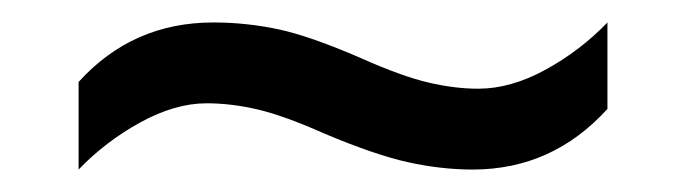

<svg xmlns="http://www.w3.org/2000/svg" viewBox="-20 -438 612 171"><path d="M269 -319Q233 -335 209.5 -340.5Q186 -346 164 -346Q136 -346 105 -329Q74 -312 50 -287V-365Q98 -418 170 -418Q199 -418 227.5 -412Q256 -406 302 -386Q338 -370 361.5 -364.5Q385 -359 406 -359Q435 -359 466 -376Q497 -393 521 -418V-341Q472 -287 401 -287Q373 -287 343.5 -293.5Q314 -300 269 -319Z"/></svg>

Font: Noto Sans Pahawh Hmong
Style: Regular
Weight: 400
Designer: Monotype Design Team
Foundry: Monotype Imaging Inc.
Version: Version 2.001; ttfautohint (v1.8.4.7-5d5b)